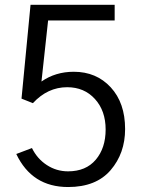

<svg xmlns="http://www.w3.org/2000/svg" viewBox="-20 -751 596 789"><path d="M46.9 -118.2 111.3 -142.6Q132.8 -98.6 172.4 -72.8Q211.9 -46.9 259.8 -46.9Q333 -46.9 373.5 -94.7Q414.1 -142.6 414.1 -218.8Q414.1 -295.9 370.1 -344.2Q326.2 -392.6 255.9 -392.6Q175.8 -392.6 115.2 -327.1L68.4 -345.7L105.5 -731.4H451.2V-667H177.7L150.4 -416Q208 -456.1 283.2 -456.1Q376 -456.1 435.1 -392.1Q494.1 -328.1 494.1 -220.7Q494.1 -121.1 434.6 -51.8Q375 17.6 259.8 17.6Q111.3 17.6 46.9 -118.2Z"/></svg>

Font: Gothic A1
Style: Regular
Weight: 400
Designer: HanYang I&C Co.,Ltd.
Foundry: HanYang I&C Co.,Ltd.
Version: Version 2.50